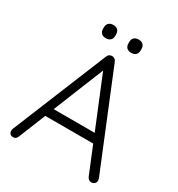

<svg xmlns="http://www.w3.org/2000/svg" viewBox="-200 -996 1048 1128"><g transform="rotate(30 323.5 -432.0)"><path d="M618 -28Q618 -15 609 -7Q600 1 588 1Q578 1 570.5 -4.5Q563 -10 559 -19L484 -202H159L85 -19Q77 1 58 1Q44 1 37 -6Q30 -13 29 -25V-28Q29 -34 30 -37L294 -683Q302 -703 324 -703Q334 -703 341.5 -697.5Q349 -692 353 -683L616 -40Q618 -32 618 -28ZM182 -261H460L320 -603ZM197 -815V-825Q197 -844 208.5 -854.5Q220 -865 239 -865Q258 -865 269 -854.5Q280 -844 280 -825V-815Q280 -796 269 -785.5Q258 -775 238 -775Q219 -775 208 -785.5Q197 -796 197 -815ZM369 -815V-825Q369 -844 380 -854.5Q391 -865 411 -865Q430 -865 441 -854.5Q452 -844 452 -825V-815Q452 -796 441 -785.5Q430 -775 410 -775Q391 -775 380 -785.5Q369 -796 369 -815Z"/></g></svg>

Font: Quicksand
Style: Regular
Weight: 400
Designer: Andrew Paglinawan
Foundry: Andrew Paglinawan
Version: Version 3.000